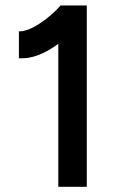

<svg xmlns="http://www.w3.org/2000/svg" viewBox="-20 -721 458 741"><path d="M205 -552Q125 -492 53 -496V-600Q85 -599 132 -629.5Q179 -660 215 -701L216 -700H315V0H205Z"/></svg>

Font: Oak Sans SemiBold
Style: Regular
Weight: 600
Designer: Erik Kennedy, Walven
Foundry: Erik Kennedy, Walven
Version: Version 1.000